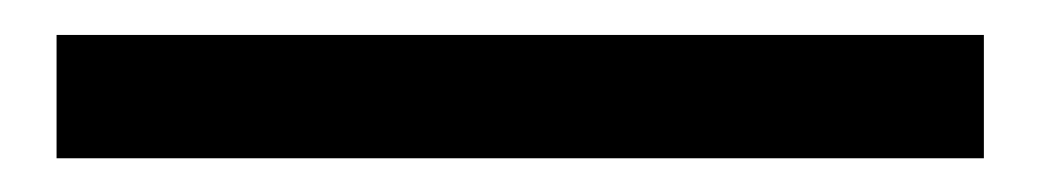

<svg xmlns="http://www.w3.org/2000/svg" viewBox="-20 55 602 111"><path d="M12.7 146.5V75.2H548.8V146.5Z"/></svg>

Font: Gen Shin Gothic Medium
Style: Regular
Weight: 500
Designer: [Source Han Sans]
Ryoko NISHIZUKA  (kana & ideographs); Paul D. Hunt (Latin, Greek & Cyrillic); Wenlong ZHANG  (bopomofo
Version: Version 1.002.20150607